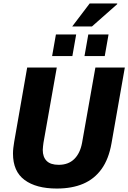

<svg xmlns="http://www.w3.org/2000/svg" viewBox="-20 -1077 741 1109"><path d="M308 12Q189 12 122 -37.5Q55 -87 55 -190Q55 -206 57 -223Q59 -240 62 -258L137 -687H308L231 -252Q230 -242 228.5 -231.5Q227 -221 227 -211Q227 -170 249.5 -147.5Q272 -125 319 -125Q375 -125 409 -158.5Q443 -192 454 -252L531 -687H701L624 -249Q608 -158 566.5 -100.5Q525 -43 460.5 -15.5Q396 12 308 12ZM281 -753 303 -878H420L398 -753ZM468 -753 490 -878H607L585 -753ZM397 -924 498 -1057H657V-1053L511 -924Z"/></svg>

Font: Archivo SemiCondensed ExtraBold
Style: Italic
Weight: 800
Width: 4
Italic angle: -10°
Designer: Hector Gatti
Foundry: Omnibus-Type
Version: Version 2.001